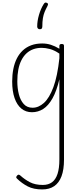

<svg xmlns="http://www.w3.org/2000/svg" viewBox="-20 -858 638 1497"><path d="M309 619Q242 619 196.5 595.5Q151 572 113 535Q106 529 106.5 523.5Q107 518 114 510Q121 503 126.5 504Q132 505 138 510Q172 541 213 562.5Q254 584 314 584Q357 584 385.5 563Q414 542 428.5 498Q443 454 443 385V-240Q421 -147 389 -90.5Q357 -34 317 -8.5Q277 17 229 17Q181 17 146.5 -11.5Q112 -40 93.5 -93.5Q75 -147 75 -223Q75 -275 84 -320.5Q93 -366 111.5 -402.5Q130 -439 158 -465Q186 -491 223.5 -505Q261 -519 309 -519Q344 -519 376 -509Q408 -499 443 -478V-500Q443 -508 447.5 -511.5Q452 -515 461 -515Q471 -515 475 -511.5Q479 -508 479 -500V387Q479 465 459.5 516.5Q440 568 402.5 593.5Q365 619 309 619ZM234 -18Q281 -18 323 -56Q365 -94 396.5 -179Q428 -264 443 -404V-440Q403 -467 368.5 -476Q334 -485 305 -485Q269 -485 239 -474Q209 -463 186 -441.5Q163 -420 147 -388.5Q131 -357 123 -316Q115 -275 115 -224Q115 -170 127 -123Q139 -76 165 -47Q191 -18 234 -18ZM345 -836Q354 -832 354.5 -826.5Q355 -821 349 -809Q337 -787 328 -765Q319 -743 314.5 -716Q310 -689 310 -651Q310 -643 306 -636.5Q302 -630 291 -630Q280 -630 275 -636.5Q270 -643 270 -651Q270 -694 284 -742Q298 -790 320 -825Q325 -833 330 -836.5Q335 -840 345 -836Z"/></svg>

Font: Playwrite FR Moderne Thin
Style: Regular
Weight: 250
Version: Version 1.002